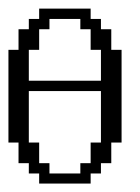

<svg xmlns="http://www.w3.org/2000/svg" viewBox="-20 -435 332 455"><path d="M170.4 -23.9V-48.3H194.8V-97.2H219.2V-219.2H48.3V-97.2H72.8V-48.3H97.2V-23.9ZM219.2 -243.7V-316.9H194.8V-365.7H170.4V-390.1H97.2V-365.7H72.8V-316.9H48.3V-243.7ZM72.8 0V-23.9H48.3V-48.3H23.9V-97.2H0V-316.9H23.9V-365.7H48.3V-390.1H72.8V-414.6H194.8V-390.1H219.2V-365.7H243.7V-316.9H268.1V-97.2H243.7V-48.3H219.2V-23.9H194.8V0Z"/></svg>

Font: FS Mondwest Regular
Style: Regular
Weight: 400
Designer: NZWStudios2024
Foundry: https://fontstruct.com
Version: Version 1.0